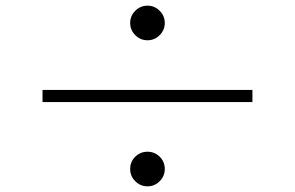

<svg xmlns="http://www.w3.org/2000/svg" viewBox="-20 -711 1040 677"><path d="M500 -691Q525 -691 543 -673Q561 -655 561 -630Q561 -605 543 -587Q525 -569 500 -569Q475 -569 457 -587Q439 -605 439 -630Q439 -655 457 -673Q475 -691 500 -691ZM870 -394V-351H130V-394ZM500 -176Q525 -176 543 -158.5Q561 -141 561 -115Q561 -90 543 -72Q525 -54 500 -54Q475 -54 457 -72Q439 -90 439 -115Q439 -141 457 -158.5Q475 -176 500 -176Z"/></svg>

Font: Noto Sans JP ExtraLight
Style: Regular
Weight: 250
Designer: Ryoko NISHIZUKA  (kana, bopomofo & ideographs); Paul D. Hunt (Latin, Greek & Cyrillic); Sandoll Communications , Soo-you
Foundry: Adobe
Version: Version 2.004-H2;hotconv 1.0.118;makeotfexe 2.5.65603